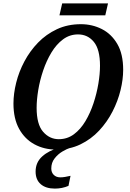

<svg xmlns="http://www.w3.org/2000/svg" viewBox="-20 -867 762 1127"><path d="M310 11Q239 11 182 -20Q125 -51 92 -111Q59 -171 59 -259Q59 -317 75 -381.5Q91 -446 123.5 -507Q156 -568 203.5 -617Q251 -666 314 -695.5Q377 -725 455 -725Q521 -725 577.5 -696.5Q634 -668 668.5 -609Q703 -550 703 -457Q703 -401 687.5 -337.5Q672 -274 640.5 -212.5Q609 -151 562 -100.5Q515 -50 452 -19.5Q389 11 310 11ZM325 -50Q375 -50 414 -79Q453 -108 481.5 -156Q510 -204 529 -261.5Q548 -319 557.5 -376.5Q567 -434 567 -481Q567 -577 531 -621Q495 -665 438 -665Q389 -665 350 -636Q311 -607 282 -559Q253 -511 233.5 -453.5Q214 -396 204.5 -338.5Q195 -281 195 -234Q195 -137 233 -93.5Q271 -50 325 -50ZM302 240Q249 240 219 214Q189 188 189 140Q189 86 228 51Q267 16 328 0H394Q372 7 346 22.5Q320 38 300.5 63Q281 88 281 122Q281 145 295.5 159.5Q310 174 334 174Q347 174 362 171.5Q377 169 394 165L382 224Q345 240 302 240ZM329 -777 345 -847H614L598 -777Z"/></svg>

Font: Noto Serif SemiCondensed SemiBold
Style: Italic
Weight: 600
Width: 4
Italic angle: -12°
Designer: Monotype Design Team
Foundry: Monotype Imaging Inc.
Version: Version 2.014; ttfautohint (v1.8.4.7-5d5b)